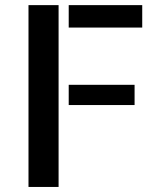

<svg xmlns="http://www.w3.org/2000/svg" viewBox="-20 -740 617 760"><path d="M92.8 -719.7H211.9V0H92.8ZM512.7 -324.2H252V-404.3H512.7ZM543 -719.7V-630.9H252V-719.7Z"/></svg>

Font: Allerta Stencil
Style: Regular
Weight: 400
Designer: Matt McInerney
Foundry: Matt McInerney
Version: Version 1.02